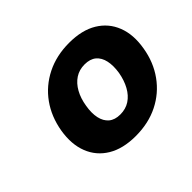

<svg xmlns="http://www.w3.org/2000/svg" viewBox="-103 -889 716 716"><g transform="rotate(-45 255.0 -531.0)"><path d="M254.4 -320.3Q187.5 -320.3 143.3 -346.9Q99.1 -373.5 80.6 -420.9Q62 -468.3 72.3 -531.2Q83 -594.2 116.9 -641.6Q150.9 -689 204.1 -715.6Q257.3 -742.2 324.2 -742.2Q391.6 -742.2 435.5 -715.6Q479.5 -689 498 -641.6Q516.6 -594.2 505.9 -531.2Q495.6 -468.3 461.4 -420.7Q427.2 -373 374.5 -346.7Q321.8 -320.3 254.4 -320.3ZM270.5 -418Q299.3 -418 320.8 -432.1Q342.3 -446.3 356.4 -471.9Q370.6 -497.6 376.5 -531.2Q381.8 -565.4 376.2 -590.8Q370.6 -616.2 353.8 -630.4Q336.9 -644.5 308.1 -644.5Q279.8 -644.5 258.3 -630.4Q236.8 -616.2 222.7 -590.8Q208.5 -565.4 203.1 -531.2Q197.3 -497.6 202.9 -471.9Q208.5 -446.3 225.3 -432.1Q242.2 -418 270.5 -418Z"/></g></svg>

Font: Inter ExtraBold
Style: Italic
Weight: 800
Italic angle: -9.3988°
Designer: Rasmus Andersson
Foundry: rsms
Version: Version 4.001;git-66647c0bb